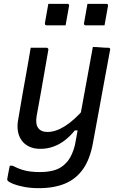

<svg xmlns="http://www.w3.org/2000/svg" viewBox="-20 -781 640 1001"><path d="M140 -532Q162 -532 182 -532Q202 -532 223 -532Q226 -532 228 -530.5Q230 -529 231.5 -526.5Q233 -524 232 -521Q222 -463 212 -406Q202 -349 192 -292Q182 -235 171 -176Q164 -135 179 -114Q194 -93 227 -93Q248 -93 270 -100Q292 -107 316.5 -122Q341 -137 367 -160.5Q393 -184 422 -217L402 -101H370Q346 -71 318 -49.5Q290 -28 258 -16.5Q226 -5 190 -5Q156 -5 131.5 -17Q107 -29 92.5 -49.5Q78 -70 73.5 -96.5Q69 -123 74 -153Q86 -224 98 -293Q110 -362 123 -433Q127 -457 131.5 -481.5Q136 -506 140 -532ZM464 -536Q484 -536 504.5 -534Q525 -532 545 -532Q549 -532 551 -530.5Q553 -529 554 -527Q555 -525 554 -521Q538 -432 523.5 -356Q509 -280 495.5 -203.5Q482 -127 465 -38Q450 47 414 99Q378 151 320.5 175.5Q263 200 183 200Q141 200 106.5 193.5Q72 187 49.5 178Q27 169 20 161Q19 159 18 156.5Q17 154 18 151Q21 133 24 117.5Q27 102 31 83H46Q80 101 112 108.5Q144 116 188 116Q232 116 265 106Q298 96 321 72Q335 59 345 41.5Q355 24 363 1.5Q371 -21 375 -48Q387 -115 398 -174.5Q409 -234 419.5 -292Q430 -350 441 -409.5Q452 -469 464 -536ZM232 -761Q257 -761 281.5 -761Q306 -761 331 -761Q335 -761 337 -759.5Q339 -758 340 -756Q341 -754 340 -750L322 -649Q297 -649 272.5 -649Q248 -649 223 -649Q220 -649 217.5 -650.5Q215 -652 214.5 -654.5Q214 -657 214 -660ZM436 -761Q461 -761 485.5 -761Q510 -761 534 -761Q538 -761 540 -759.5Q542 -758 543 -756Q544 -754 543 -750L525 -649Q501 -649 476 -649Q451 -649 427 -649Q424 -649 421.5 -650.5Q419 -652 418 -654.5Q417 -657 418 -660Z"/></svg>

Font: RecMonoLinear Nerd Font Mono
Style: Italic
Weight: 400
Italic angle: -10°
Monospace: yes
Version: Version 1.085; ttfautohint (v1.8.4.7-5d5b);Nerd Fonts 3.2.1